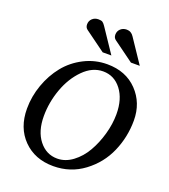

<svg xmlns="http://www.w3.org/2000/svg" viewBox="-166 -1046 1040 1181"><g transform="rotate(20 354.5 -456.0)"><path d="M691 -417Q691 -309 648.5 -211.5Q606 -114 519 -49Q432 16 320 16Q199 16 123.5 -60.5Q48 -137 48 -262Q48 -342 75.5 -419Q103 -496 151 -555.5Q199 -615 269.5 -651Q340 -687 420 -687Q542 -687 616.5 -609.5Q691 -532 691 -417ZM577 -417Q577 -516 530.5 -576.5Q484 -637 411 -637Q341 -637 282.5 -578Q224 -519 192.5 -431.5Q161 -344 161 -254Q161 -155 208 -95.5Q255 -36 327 -36Q380 -36 427.5 -71.5Q475 -107 507 -162.5Q539 -218 558 -285.5Q577 -353 577 -417ZM610 -746H552L419 -843Q403 -854 403 -875Q403 -898 419 -913Q435 -928 459 -928Q489 -928 506 -901ZM424 -746H367L234 -843Q218 -854 218 -875Q218 -898 234 -913Q250 -928 274 -928Q293 -928 301.5 -922Q310 -916 320 -901Z"/></g></svg>

Font: Veleka
Style: Italic
Weight: 400
Italic angle: -12°
Designer: Stefan Peev, Context Ltd, 2016; SIL International, 1997-2014.
Foundry: Stefan Peev, Context Ltd, 2016
Version: Version 1.000